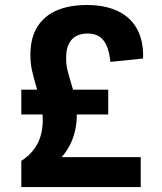

<svg xmlns="http://www.w3.org/2000/svg" viewBox="-20 -762 660 782"><path d="M553.2 -122.1V0H66.8V-106.8Q110.5 -135.2 132.3 -176Q154.1 -216.8 154.1 -273.1Q154.1 -305.9 147.9 -334.2Q141.8 -362.6 129.4 -403.5Q116.8 -445.8 110.3 -475.2Q103.8 -504.5 103.8 -538.9Q103.8 -608.4 132.8 -653.8Q161.7 -699.2 213.1 -720.4Q264.6 -741.6 333.6 -741.6Q408 -741.6 460.3 -716.6Q512.6 -691.7 538.9 -642.8Q565.2 -593.8 562.7 -523.7L429.5 -509.9Q425.3 -552.8 413.4 -578.1Q401.4 -603.4 382.5 -614.5Q363.6 -625.5 336.7 -625.5Q312.3 -625.5 292.8 -616.5Q273.3 -607.4 261.3 -585.2Q249.3 -563.1 249.3 -525.6Q249.3 -500.5 254.2 -479Q259.2 -457.5 269.5 -423.8Q281.2 -386.2 287.1 -358.5Q293 -330.9 293 -296.4Q293 -221.9 260.7 -164Q228.4 -106 169.2 -70.8L175.1 -122.1ZM66.8 -295.9V-396.7H420.8V-295.9Z"/></svg>

Font: Monaspace Xenon Var ExtraLight
Style: Regular
Weight: 200
Designer: Riley Cran and the Lettermatic Team
Version: Version 1.200 (Monaspace Xenon Var)